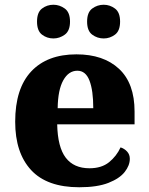

<svg xmlns="http://www.w3.org/2000/svg" viewBox="-20 -779 626 809"><path d="M314 10Q178 10 111 -62.5Q44 -135 44 -266Q44 -406 111.5 -478Q179 -550 302 -550Q416 -550 481.5 -489Q547 -428 547 -309V-255H221Q223 -159 257 -114.5Q291 -70 357 -70Q408 -70 439.5 -95.5Q471 -121 488 -158Q504 -153 515.5 -140.5Q527 -128 527 -110Q527 -82 505.5 -54.5Q484 -27 437 -8.5Q390 10 314 10ZM373 -323Q373 -398 357 -439.5Q341 -481 306 -481Q269 -481 246.5 -440.5Q224 -400 223 -323ZM417 -617Q390 -617 368.5 -633Q347 -649 347 -688Q347 -727 368.5 -743Q390 -759 417 -759Q443 -759 464.5 -743Q486 -727 486 -688Q486 -649 464.5 -633Q443 -617 417 -617ZM205 -617Q178 -617 157 -633Q136 -649 136 -688Q136 -727 157 -743Q178 -759 205 -759Q231 -759 253 -743Q275 -727 275 -688Q275 -649 253 -633Q231 -617 205 -617Z"/></svg>

Font: Noto Serif Telugu ExtraBold
Style: Regular
Weight: 800
Designer: Jelle Bosma - Monotype Design Team
Foundry: Monotype Imaging Inc.
Version: Version 2.005; ttfautohint (v1.8.4.7-5d5b)